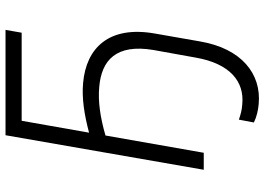

<svg xmlns="http://www.w3.org/2000/svg" viewBox="-148 -592 935 678"><g transform="rotate(-90 319.0 -252.5)"><path d="M59 0H119L180 -347C242 -365 300 -374 352 -369C446 -361 504 -309 482 -178L455 -28C434 92 371 144 290 136C271 135 253 130 236 124L226 177C246 187 269 192 291 194C398 204 487 133 512 -12L540 -172C569 -335 489 -415 366 -426C312 -431 254 -422 190 -405L232 -643H543L553 -700H181Z"/></g></svg>

Font: Fixel Display 20240404 Light
Style: Italic
Weight: 300
Italic angle: -10°
Designer: AlfaBravo + MacPaw
Foundry: Kyrylo Tkachov, Marchela Mozhyna, Serhii Makarenko, Maria Weinstein, Zakhar Kryvoshyya
Version: Version 1.211;Glyphs 3.2 (3225)